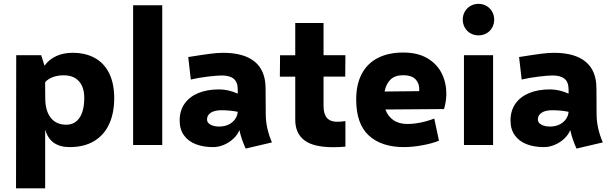

<svg xmlns="http://www.w3.org/2000/svg" viewBox="-20 -768 3235 1017"><path d="M585 -248.5Q585 -168.9 558.1 -110.6Q531.2 -52.2 478.3 -20.5Q425.3 11.2 349.1 11.2Q245.1 11.2 219.2 -82V229.5H64.9L65.9 -475.6H198.2L215.8 -419.9Q238.8 -452.6 277.1 -470.5Q315.4 -488.3 364.3 -488.3Q434.1 -488.3 483.6 -460.2Q533.2 -432.1 559.1 -378.2Q585 -324.2 585 -248.5ZM426.3 -249.5Q426.3 -306.6 397.9 -337.9Q369.6 -369.1 317.9 -369.1Q286.1 -369.1 260.7 -359.9Q235.4 -350.6 219.2 -333V-301.8L219.7 -248Q219.7 -181.2 248.8 -144.3Q277.8 -107.4 330.6 -107.4Q376.5 -107.4 401.4 -144.5Q426.3 -181.6 426.3 -249.5Z M685.1 -740.2H839.4V0H685.1Z M1281.2 19Q1258.3 -31.7 1248 -79.1Q1238.8 -54.7 1216.8 -33.9Q1194.8 -13.2 1166.3 -1Q1137.7 11.2 1108.4 11.2Q1057.6 11.2 1017.8 -3.9Q978 -19 954.8 -50.8Q931.6 -82.5 931.6 -129.9Q931.6 -180.7 957 -217.8Q982.4 -254.9 1029.5 -274.7Q1076.7 -294.4 1140.1 -294.4Q1189.9 -294.4 1239.3 -272V-294.9Q1239.3 -333 1218 -350.6Q1196.8 -368.2 1155.3 -368.2Q1129.4 -368.2 1080.8 -362.3Q1032.2 -356.4 990.7 -346.7L977.1 -465.8Q1052.2 -478 1093 -483.2Q1133.8 -488.3 1161.6 -488.3Q1272 -488.3 1329.1 -441.4Q1386.2 -394.5 1386.7 -301.8L1387.7 -161.1Q1388.2 -88.9 1420.4 -13.7ZM1239.3 -175.8Q1198.7 -184.1 1152.3 -184.1Q1116.7 -184.1 1096.4 -170.9Q1076.2 -157.7 1076.7 -134.3Q1076.7 -118.2 1094.7 -107.9Q1112.8 -97.7 1141.1 -97.7Q1168.9 -97.7 1190.7 -108.2Q1212.4 -118.7 1225.1 -136.7Q1237.8 -154.8 1239.3 -175.8Z M1765.1 -123Q1784.7 -123 1809.6 -126.5V8.8Q1778.3 11.7 1745.1 11.7Q1640.1 11.7 1592 -25.1Q1543.9 -62 1543.9 -133.3V-361.8H1462.4L1463.4 -475.1H1543.9V-646H1693.8V-475.6H1809.6L1808.6 -362.3H1693.8V-206.1Q1693.8 -123 1765.1 -123Z M2344.2 -272Q2344.2 -231.4 2332 -190.4L2021.5 -188Q2034.2 -152.3 2063.7 -131.8Q2093.3 -111.3 2137.7 -111.3Q2170.4 -111.3 2207 -118.7Q2243.7 -126 2280.3 -140.1L2305.2 -22.9Q2270.5 -8.3 2217.3 1.5Q2164.1 11.2 2120.6 11.2Q2000 11.2 1933.3 -50.5Q1866.7 -112.3 1866.7 -240.7Q1866.7 -320.8 1896.2 -376.7Q1925.8 -432.6 1981.7 -461.2Q2037.6 -489.7 2115.7 -489.7Q2192.4 -489.7 2243.7 -459.5Q2294.9 -429.2 2319.6 -379.6Q2344.2 -330.1 2344.2 -272ZM2200.7 -296.4Q2200.7 -328.1 2180.2 -348.9Q2159.7 -369.6 2114.7 -369.6Q2072.3 -369.6 2048.6 -346.7Q2024.9 -323.7 2017.1 -283.2L2200.2 -285.2Q2200.7 -289.1 2200.7 -296.4Z M2431.2 -664.6Q2431.2 -687.5 2442.1 -706.5Q2453.1 -725.6 2472.2 -736.6Q2491.2 -747.6 2514.6 -747.6Q2538.1 -747.6 2556.9 -736.6Q2575.7 -725.6 2586.7 -706.5Q2597.7 -687.5 2597.7 -664.6Q2597.7 -641.1 2586.9 -621.8Q2576.2 -602.5 2557.1 -591.6Q2538.1 -580.6 2514.6 -580.6Q2491.2 -580.6 2472.2 -591.6Q2453.1 -602.5 2442.1 -621.8Q2431.2 -641.1 2431.2 -664.6ZM2437.5 -475.6H2591.8V0H2437.5Z M3033.7 19Q3010.7 -31.7 3000.5 -79.1Q2991.2 -54.7 2969.2 -33.9Q2947.3 -13.2 2918.7 -1Q2890.1 11.2 2860.8 11.2Q2810.1 11.2 2770.3 -3.9Q2730.5 -19 2707.3 -50.8Q2684.1 -82.5 2684.1 -129.9Q2684.1 -180.7 2709.5 -217.8Q2734.9 -254.9 2782 -274.7Q2829.1 -294.4 2892.6 -294.4Q2942.4 -294.4 2991.7 -272V-294.9Q2991.7 -333 2970.5 -350.6Q2949.2 -368.2 2907.7 -368.2Q2881.8 -368.2 2833.3 -362.3Q2784.7 -356.4 2743.2 -346.7L2729.5 -465.8Q2804.7 -478 2845.5 -483.2Q2886.2 -488.3 2914.1 -488.3Q3024.4 -488.3 3081.5 -441.4Q3138.7 -394.5 3139.2 -301.8L3140.1 -161.1Q3140.6 -88.9 3172.9 -13.7ZM2991.7 -175.8Q2951.2 -184.1 2904.8 -184.1Q2869.1 -184.1 2848.9 -170.9Q2828.6 -157.7 2829.1 -134.3Q2829.1 -118.2 2847.2 -107.9Q2865.2 -97.7 2893.6 -97.7Q2921.4 -97.7 2943.1 -108.2Q2964.8 -118.7 2977.5 -136.7Q2990.2 -154.8 2991.7 -175.8Z"/></svg>

Font: Selawik
Style: Bold
Weight: 700
Designer: Aaron Bell
Foundry: Microsoft Corporation
Version: Version 1.01